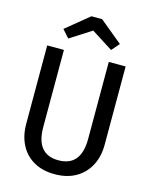

<svg xmlns="http://www.w3.org/2000/svg" viewBox="-137 -1027 889 1128"><g transform="rotate(15 307.5 -463.0)"><path d="M546.2 -706.7V-230.3Q546.2 -158.5 517.2 -103.6Q488.2 -48.7 434.6 -17.9Q381 12.8 306.7 12.8Q231.8 12.8 178.5 -17.9Q125.1 -48.7 97.2 -103.6Q69.2 -158.5 69.2 -230.3V-706.7H170.8V-237.9Q170.8 -71.8 306.7 -71.8Q443.6 -71.8 443.6 -237.9V-706.7ZM340.5 -939.5 479.5 -825.1 438.5 -777.9 307.7 -861 177.9 -777.9 135.9 -825.1 275.9 -939.5Z"/></g></svg>

Font: Fira Code Retina
Style: Regular
Weight: 450
Monospace: yes
Designer: Carrois Corporate, Edenspiekermann AG, Nikita Prokopov
Foundry: Carrois Corporate, Edenspiekermann AG, Nikita Prokopov
Version: Version 6.002